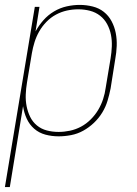

<svg xmlns="http://www.w3.org/2000/svg" viewBox="-40 -548 560 783"><path d="M-20 215 102 -520H121L105 -420Q118 -444 137 -465.5Q156 -487 180.5 -501.5Q205 -516 232 -522Q259 -528 285 -528Q312 -528 338 -521.5Q364 -515 383.5 -499.5Q403 -484 415 -461.5Q427 -439 432 -413.5Q437 -388 436 -361Q435 -334 430 -307L411 -187Q406 -162 398.5 -137Q391 -112 377 -89Q363 -66 343 -47Q323 -28 299.5 -15Q276 -2 250 3Q224 8 199 8Q171 8 145 1Q119 -6 99.5 -23Q80 -40 69 -64Q58 -88 54 -115L0 215ZM199 -10Q222 -10 245.5 -15Q269 -20 290.5 -31.5Q312 -43 330 -61Q348 -79 360.5 -100Q373 -121 380.5 -144Q388 -167 391 -190L411 -310Q415 -334 416 -358.5Q417 -383 412.5 -406Q408 -429 397 -449.5Q386 -470 368 -484Q350 -498 327 -504Q304 -510 279 -510Q256 -510 233 -505Q210 -500 188.5 -488.5Q167 -477 149.5 -459Q132 -441 120 -420Q108 -399 101 -376.5Q94 -354 90 -331L70 -211Q66 -187 65 -162.5Q64 -138 68.5 -115Q73 -92 83 -71.5Q93 -51 110.5 -36.5Q128 -22 151 -16Q174 -10 199 -10Z"/></svg>

Font: Iosevka SS04 Thin
Style: Italic
Weight: 100
Italic angle: -9°
Monospace: yes
Designer: Belleve Invis
Foundry: Belleve Invis
Version: Version 19.0.0; ttfautohint (v1.8.4)